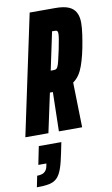

<svg xmlns="http://www.w3.org/2000/svg" viewBox="-124 -740 632 1082"><g transform="rotate(-10 192.0 -199.5)"><path d="M-19 0 127 -688H274Q321 -688 349 -676.5Q377 -665 390 -641Q403 -617 403 -581Q403 -566 401.5 -549.5Q400 -533 397.5 -515.5Q395 -498 392 -480Q385 -437 376.5 -402.5Q368 -368 358 -340Q348 -312 334 -291.5Q320 -271 300 -257L306 0H173L178 -224Q177 -224 176 -224Q175 -224 174 -224H161L113 0ZM187 -345H200Q210 -345 216 -347Q222 -349 227 -358.5Q232 -368 237.5 -390.5Q243 -413 252 -455Q259 -490 262.5 -510.5Q266 -531 266 -542Q266 -552 263.5 -556Q261 -560 257 -561Q253 -562 246 -562H233ZM-4 289 9 225Q26 225 38.5 220.5Q51 216 59 205.5Q67 195 70 177L72 166H26L47 62H176L164 121Q153 177 141 210.5Q129 244 111.5 261Q94 278 66.5 283.5Q39 289 -4 289Z"/></g></svg>

Font: Saira UltraCondensed Black
Style: Italic
Weight: 900
Width: 1
Italic angle: -12°
Designer: Hector Gatti with collaboration of the Omnibus-Type team
Foundry: Omnibus-Type
Version: Version 1.101